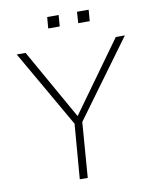

<svg xmlns="http://www.w3.org/2000/svg" viewBox="-95 -950 811 1021"><g transform="rotate(-10 310.5 -440.0)"><path d="M318 -298 295 0H252L276 -296L37 -712H85L299 -333L572 -712H621ZM293 -880 288 -819H226L231 -880ZM455 -880 450 -819H388L392 -880Z"/></g></svg>

Font: Muli ExtraLight
Style: Italic
Weight: 275
Italic angle: -4.541°
Designer: Vernon Adams
Foundry: Vernon Adams
Version: Version 2.001